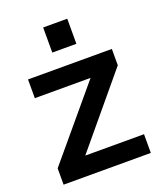

<svg xmlns="http://www.w3.org/2000/svg" viewBox="-136 -818 764 906"><g transform="rotate(-20 246.5 -365.0)"><path d="M26 -82 318 -430H38V-524H459V-442L169 -94H464V0H26ZM189 -604V-730H310V-604Z"/></g></svg>

Font: PTCRaleway
Style: Bold
Weight: 700
Designer: Matt McInerney, Pablo Impallari, Rodrigo Fuenzalida
Foundry: Matt McInerney, Pablo Impallari, Rodrigo Fuenzalida
Version: Version 3.000g; ttfautohint (v1.5) -l 8 -r 28 -G 28 -x 14 -D